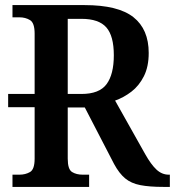

<svg xmlns="http://www.w3.org/2000/svg" viewBox="-20 -734 687 754"><path d="M29 0V-48H56Q80 -48 98 -58.5Q116 -69 116 -111V-313H12V-365H116V-602Q116 -644 98 -655Q80 -666 56 -666H29V-714H312Q444 -714 504 -666.5Q564 -619 564 -526Q564 -472 545 -434.5Q526 -397 496 -374Q466 -351 432 -339L550 -129Q573 -88 594.5 -68Q616 -48 643 -48H647V0H622Q567 0 531 -7Q495 -14 471.5 -33.5Q448 -53 428 -90L313 -312H246V-111Q246 -69 263 -58.5Q280 -48 305 -48H330V0ZM300 -365Q370 -365 398.5 -403.5Q427 -442 427 -517Q427 -593 397.5 -626.5Q368 -660 300 -660H246V-365Z"/></svg>

Font: Noto Serif SemiCondensed SemiBold
Style: Regular
Weight: 600
Width: 4
Designer: Monotype Design Team
Foundry: Monotype Imaging Inc.
Version: Version 2.013; ttfautohint (v1.8.4.7-5d5b)